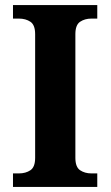

<svg xmlns="http://www.w3.org/2000/svg" viewBox="-20 -734 434 754"><path d="M31 0V-53H54Q81 -53 99.5 -65.5Q118 -78 118 -114V-600Q118 -636 99.5 -648.5Q81 -661 54 -661H31V-714H362V-661H339Q313 -661 294.5 -648.5Q276 -636 276 -600V-114Q276 -78 294.5 -65.5Q313 -53 339 -53H362V0Z"/></svg>

Font: Noto Serif
Style: Bold
Weight: 700
Designer: Monotype Design Team
Foundry: Monotype Imaging Inc.
Version: Version 2.014